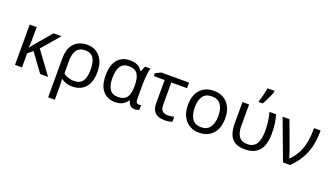

<svg xmlns="http://www.w3.org/2000/svg" viewBox="-84 -1483 4166 2401"><g transform="rotate(20 1999.0 -282.5)"><path d="M509 -536 306 -299 525 0H420L244 -242L178 -188V0H85V-536H178V-397Q178 -357 176 -319Q174 -281 172 -261H174Q183 -274 193.5 -287.5Q204 -301 213 -312L403 -536Z M1084 -268Q1084 -132 1020.5 -61Q957 10 847 10Q807 10 769 -1.5Q731 -13 702 -35H697Q699 -19 700.5 17Q702 53 702 98V240H613V-275Q613 -412 678 -479Q743 -546 852 -546Q920 -546 972.5 -514Q1025 -482 1054.5 -420Q1084 -358 1084 -268ZM848 -472Q702 -472 702 -274V-112Q731 -87 768.5 -75Q806 -63 846 -63Q925 -63 959.5 -115Q994 -167 994 -268Q994 -371 959.5 -421.5Q925 -472 848 -472Z M1414 10Q1316 10 1255 -59.5Q1194 -129 1194 -266Q1194 -402 1254 -474Q1314 -546 1422 -546Q1481 -546 1520.5 -525.5Q1560 -505 1586 -464H1592Q1597 -481 1605 -501Q1613 -521 1624 -536H1693Q1686 -514 1680 -478Q1674 -442 1671 -402Q1668 -362 1668 -326V-118Q1668 -87 1680 -74.5Q1692 -62 1709 -62Q1717 -62 1726 -64Q1735 -66 1739 -67V-3Q1732 1 1716 5.5Q1700 10 1683 10Q1646 10 1622.5 -8Q1599 -26 1588 -72H1581Q1558 -38 1520 -14Q1482 10 1414 10ZM1429 -63Q1512 -63 1546.5 -110.5Q1581 -158 1581 -261V-267Q1581 -367 1548.5 -419.5Q1516 -472 1428 -472Q1355 -472 1320 -419Q1285 -366 1285 -265Q1285 -165 1319.5 -114Q1354 -63 1429 -63Z M2206 -536V-462H1997V-164Q1997 -106 2023.5 -83Q2050 -60 2093 -60Q2115 -60 2138.5 -63.5Q2162 -67 2178 -71V-5Q2164 1 2136.5 6Q2109 11 2080 11Q2034 11 1995 -2.5Q1956 -16 1932 -52Q1908 -88 1908 -155V-462H1764V-501L1837 -536Z M2784 -269Q2784 -136 2716.5 -63Q2649 10 2534 10Q2463 10 2407.5 -22.5Q2352 -55 2320 -117.5Q2288 -180 2288 -269Q2288 -402 2355 -474Q2422 -546 2537 -546Q2610 -546 2665.5 -513.5Q2721 -481 2752.5 -419.5Q2784 -358 2784 -269ZM2379 -269Q2379 -174 2416.5 -118.5Q2454 -63 2536 -63Q2617 -63 2655 -118.5Q2693 -174 2693 -269Q2693 -364 2655 -418Q2617 -472 2535 -472Q2453 -472 2416 -418Q2379 -364 2379 -269Z M3145 10Q3056 10 3006.5 -23.5Q2957 -57 2937 -114.5Q2917 -172 2917 -243V-536H3005V-246Q3005 -161 3040 -111.5Q3075 -62 3152 -62Q3232 -62 3270 -119Q3308 -176 3308 -296Q3308 -366 3300 -421Q3292 -476 3277 -536H3365Q3381 -477 3389 -421.5Q3397 -366 3397 -292Q3397 -137 3333.5 -63.5Q3270 10 3145 10ZM3107 -606V-620Q3116 -645 3125 -677.5Q3134 -710 3141 -744Q3148 -778 3152 -805H3246V-794Q3241 -772 3227 -738.5Q3213 -705 3195.5 -669.5Q3178 -634 3160 -606Z M3451 -536H3542L3649 -247Q3658 -223 3669.5 -190Q3681 -157 3691.5 -125.5Q3702 -94 3707 -74H3711Q3773 -137 3807.5 -206.5Q3842 -276 3856 -357.5Q3870 -439 3870 -536H3957Q3957 -431 3938.5 -340.5Q3920 -250 3874.5 -166.5Q3829 -83 3746 0H3651Z"/></g></svg>

Font: Noto IKEA Simplified Chinese
Style: Regular
Weight: 400
Designer: Monotype Design Team
Foundry: Monotype Imaging Inc.
Version: Version 1.100